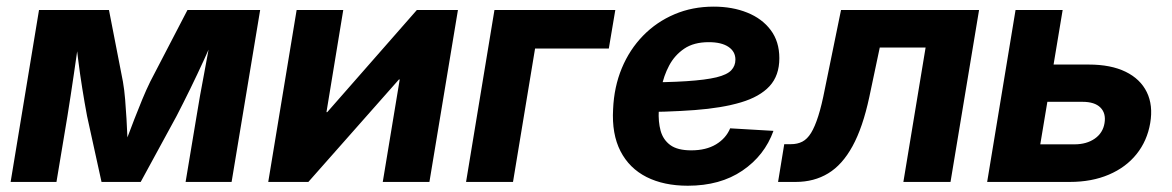

<svg xmlns="http://www.w3.org/2000/svg" viewBox="-20 -560 3607 591"><path d="M12.7 0 100.1 -529.3H315.4L358.4 -308.6Q362.8 -283.2 365.2 -253.9Q367.7 -224.6 369.4 -194.1Q371.1 -163.6 372.3 -135Q373.5 -106.4 374.5 -83H351.6Q360.8 -106.9 371.6 -135.5Q382.3 -164.1 394 -194.3Q405.8 -224.6 418 -254.2Q430.2 -283.7 442.4 -308.6L557.1 -529.3H780.8L692.9 0H551.3L585 -202.1Q589.8 -232.4 595.7 -265.4Q601.6 -298.3 608.2 -332.8Q614.7 -367.2 620.8 -401.1Q627 -435.1 632.8 -466.8H647.9Q628.9 -421.9 608.2 -376.5Q587.4 -331.1 565.9 -287.1Q544.4 -243.2 523.4 -202.6L413.1 0H292.5L248 -202.6Q240.2 -244.1 233.2 -288.1Q226.1 -332 220.5 -377.2Q214.8 -422.4 210.4 -466.8H227.1Q222.2 -434.6 217.3 -400.6Q212.4 -366.7 207.5 -332.8Q202.6 -298.8 197.5 -265.9Q192.4 -232.9 187.5 -202.1L153.8 0Z M1301.8 0H1158.2L1210.4 -315.4H1208L929.2 0H805.7L893.1 -529.3H1036.6L984.9 -214.8H987.3L1263.2 -529.3H1389.6Z M1874 -529.3 1854 -410.6H1627L1559.1 0H1414.6L1502 -529.3Z M2097.2 11.7Q2023.4 11.7 1970.2 -15.1Q1917 -42 1889.9 -94.7Q1862.8 -147.5 1867.2 -224.1Q1870.1 -292.5 1894 -350.1Q1918 -407.7 1959.5 -450.2Q2001 -492.7 2056.2 -516.1Q2111.3 -539.6 2176.8 -539.6Q2234.4 -539.6 2280 -521.2Q2325.7 -502.9 2352.3 -467.5Q2378.9 -432.1 2378.9 -380.9Q2378.9 -327.6 2348.9 -294.9Q2318.8 -262.2 2260.7 -244.9Q2202.6 -227.5 2118.4 -221.2Q2034.2 -214.8 1925.3 -214.8L1940.4 -306.2Q2033.7 -306.2 2093 -310.1Q2152.3 -314 2185.3 -322Q2218.3 -330.1 2231 -343.8Q2243.7 -357.4 2243.7 -376.5Q2243.7 -401.4 2222.2 -415.8Q2200.7 -430.2 2161.6 -430.2Q2115.7 -430.2 2086.2 -410.2Q2056.6 -390.1 2039.8 -358.4Q2022.9 -326.7 2015.9 -290Q2008.8 -253.4 2007.8 -220.2Q2005.9 -185.5 2013.4 -157.7Q2021 -129.9 2043.2 -113.5Q2065.4 -97.2 2107.9 -97.2Q2153.3 -97.2 2184.1 -115.7Q2214.8 -134.3 2227.5 -165L2360.8 -157.2Q2333.5 -81.1 2265.1 -34.7Q2196.8 11.7 2097.2 11.7Z M2375 0 2394 -116.2H2414.6Q2434.6 -116.2 2449.7 -124Q2464.8 -131.8 2476.6 -150.9Q2488.3 -169.9 2498.8 -202.9Q2509.3 -235.8 2519 -286.1L2568.8 -529.3H2993.7L2905.8 0H2760.7L2829.1 -413.6H2688L2655.8 -261.2Q2635.7 -167.5 2604.2 -110.1Q2572.8 -52.7 2529.3 -26.4Q2485.8 0 2429.2 0Z M3172.9 -361.3H3331.1Q3399.4 -361.3 3444.8 -339.1Q3490.2 -316.9 3510 -276.4Q3529.8 -235.8 3520.5 -181.2Q3511.2 -126.5 3478.5 -85.7Q3445.8 -44.9 3393.3 -22.5Q3340.8 0 3272.9 0H3018.6L3106 -529.3H3251L3182.1 -115.7H3287.1Q3324.7 -115.7 3349.9 -133.3Q3375 -150.9 3379.9 -181.2Q3384.8 -211.4 3367.2 -229Q3349.6 -246.6 3312 -246.6H3153.8Z"/></svg>

Font: Inter 24pt
Style: Bold Italic
Weight: 700
Italic angle: -9.3988°
Version: Version 4.001;git-66647c0bb